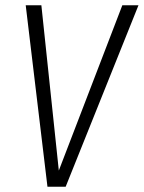

<svg xmlns="http://www.w3.org/2000/svg" viewBox="-20 -705 543 725"><path d="M502.9 -685.1 228 0H159.2L77.1 -685.1H136.2L202.1 -61L441.9 -685.1Z"/></svg>

Font: Fira Sans Compressed Light
Style: Italic
Weight: 300
Width: 3
Italic angle: -8°
Designer: Carrois Corporate & Edenspiekermann AG
Foundry: Carrois Corporate GbR & Edenspiekermann AG
Version: Version 4.203;PS 004.203;hotconv 1.0.88;makeotf.lib2.5.64775